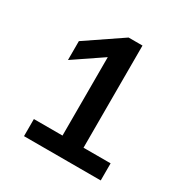

<svg xmlns="http://www.w3.org/2000/svg" viewBox="-125 -909 671 700"><g transform="rotate(30 211.0 -559.0)"><path d="M189.5 -321V-757L219.5 -730.5L69 -628.5V-708L219.5 -810H278V-321ZM69 -308V-380H392V-308Z"/></g></svg>

Font: Encode Sans SemiExpanded Medium
Style: Regular
Weight: 500
Width: 6
Designer: Multiple Designers
Foundry: Impallari Type
Version: Version 3.002